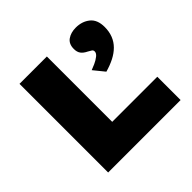

<svg xmlns="http://www.w3.org/2000/svg" viewBox="-168 -886 1072 1072"><g transform="rotate(-45 368.0 -350.0)"><path d="M114 0V-700H330V-184H686V0ZM505 -405 453 -469Q467 -474 487 -483Q507 -492 523 -504.5Q539 -517 539 -531Q539 -541 531.5 -546Q524 -551 511 -558Q488 -569 477 -584Q466 -599 466 -623Q466 -663 492.5 -681.5Q519 -700 558 -700Q607 -700 641 -673Q675 -646 675 -588Q675 -552 663.5 -522.5Q652 -493 629.5 -470.5Q607 -448 575.5 -432Q544 -416 505 -405Z"/></g></svg>

Font: Lexend Exa Black
Style: Regular
Weight: 900
Designer: Bonnie Shaver-Troup, Thomas Jockin
Foundry: Lexend
Version: Version 1.007